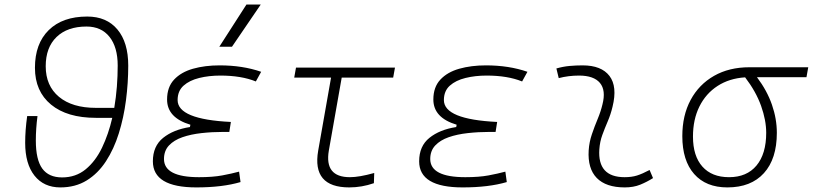

<svg xmlns="http://www.w3.org/2000/svg" viewBox="-20 -815 3577 845"><path d="M245.6 9.8Q172.9 9.8 131.8 -42Q90.8 -93.8 90.8 -186.5Q90.8 -242.2 99.6 -304.2H145Q137.7 -248.5 137.7 -196.3Q137.7 -112.3 166 -73.2Q194.3 -34.2 253.4 -34.2Q313.5 -34.2 356.9 -69.8Q400.4 -105.5 429 -165Q457.5 -224.6 474.1 -296.4H401.9Q275.4 -296.4 204.6 -354.7Q133.8 -413.1 133.8 -516.6Q133.8 -623 194.6 -682.6Q255.4 -742.2 363.8 -742.2Q449.2 -742.2 496.8 -685.3Q544.4 -628.4 544.4 -526.4Q544.4 -450.2 534.4 -373.5Q524.4 -296.9 502.9 -228Q481.4 -159.2 446.5 -105.5Q411.6 -51.8 361.8 -21Q312 9.8 245.6 9.8ZM482.9 -340.3Q490.7 -386.7 494.4 -434.1Q498 -481.4 498 -526.4Q498 -607.4 461.9 -652.8Q425.8 -698.2 360.8 -698.2Q276.4 -698.2 228.8 -652.1Q181.2 -606 181.2 -523.4Q181.2 -437.5 239.5 -388.9Q297.9 -340.3 401.9 -340.3Z M844.2 9.8Q652.8 9.8 652.8 -105Q652.8 -171.9 698 -208.3Q743.2 -244.6 815.9 -255.9L817.9 -266.1Q715.3 -296.9 715.3 -377Q715.3 -431.6 746.1 -464.6Q776.9 -497.6 829.3 -512.5Q881.8 -527.3 946.8 -527.3Q1047.9 -527.3 1129.4 -499L1106 -456.5Q1042 -482.4 949.7 -482.4Q899.9 -482.4 856.9 -471.9Q814 -461.4 787.8 -438Q761.7 -414.6 761.7 -374.5Q761.7 -289.6 996.1 -278.3L989.3 -234.4H961.4Q913.1 -234.4 866.7 -229.2Q820.3 -224.1 783 -211.2Q745.6 -198.2 723.6 -174.8Q701.7 -151.4 701.7 -115.2Q701.7 -35.2 856 -35.2Q916.5 -35.2 958 -43Q999.5 -50.8 1032.2 -59.6L1038.6 -13.7Q958.5 9.8 844.2 9.8ZM945.3 -609.4 1064.5 -794.9H1127.4L1001 -609.4Z M1517.1 9.8Q1352.1 9.8 1380.4 -152.3L1437 -473.6H1274.9L1282.7 -517.6H1718.3L1710.4 -473.6H1483.9L1427.2 -152.3Q1407.2 -35.2 1520 -35.2Q1561 -35.2 1627 -53.7L1625.5 -8.8Q1572.3 9.8 1517.1 9.8Z M2016.1 9.8Q1824.7 9.8 1824.7 -105Q1824.7 -171.9 1869.9 -208.3Q1915 -244.6 1987.8 -255.9L1989.7 -266.1Q1887.2 -296.9 1887.2 -377Q1887.2 -431.6 1918 -464.6Q1948.7 -497.6 2001.2 -512.5Q2053.7 -527.3 2118.7 -527.3Q2219.7 -527.3 2301.3 -499L2277.8 -456.5Q2213.9 -482.4 2121.6 -482.4Q2071.8 -482.4 2028.8 -471.9Q1985.8 -461.4 1959.7 -438Q1933.6 -414.6 1933.6 -374.5Q1933.6 -289.6 2168 -278.3L2161.1 -234.4H2133.3Q2085 -234.4 2038.6 -229.2Q1992.2 -224.1 1954.8 -211.2Q1917.5 -198.2 1895.5 -174.8Q1873.5 -151.4 1873.5 -115.2Q1873.5 -35.2 2027.8 -35.2Q2088.4 -35.2 2129.9 -43Q2171.4 -50.8 2204.1 -59.6L2210.4 -13.7Q2130.4 9.8 2016.1 9.8Z M2838.9 -66.9 2854 -31.2Q2827.1 -14.2 2797.6 -2.2Q2768.1 9.8 2729.5 9.8Q2647 9.8 2606.4 -31.7Q2565.9 -73.2 2570.8 -153.3Q2573.2 -189.9 2585 -224.4Q2596.7 -258.8 2610.4 -291.5Q2624 -324.2 2631.3 -355Q2647.5 -417.5 2620.4 -450Q2593.3 -482.4 2528.3 -482.4Q2481.9 -482.4 2439 -471.2L2428.7 -513.7Q2457.5 -522 2486.3 -524.7Q2515.1 -527.3 2543.9 -527.3Q2627 -527.3 2662.4 -480.7Q2697.8 -434.1 2675.8 -345.2Q2667.5 -310.5 2654.5 -280.5Q2641.6 -250.5 2630.9 -221.2Q2620.1 -191.9 2617.7 -157.7Q2609.4 -35.2 2729 -35.2Q2759.8 -35.2 2783.2 -42.5Q2806.6 -49.8 2838.9 -66.9Z M3181.2 9.8Q3086.9 9.8 3034.9 -49.3Q2982.9 -108.4 2982.9 -215.8Q2982.9 -307.1 3019.5 -375.2Q3056.2 -443.4 3122.6 -481.2Q3189 -519 3277.8 -519H3537.1L3529.3 -475.1H3311.5Q3356 -416 3377.4 -354Q3398.9 -292 3398.9 -230.5Q3398.9 -115.7 3342 -53Q3285.2 9.8 3181.2 9.8ZM3259.3 -474.6Q3189.9 -470.2 3138.2 -436.8Q3086.4 -403.3 3058.1 -346.2Q3029.8 -289.1 3029.8 -213.9Q3029.8 -128.4 3071.3 -81.8Q3112.8 -35.2 3188.5 -35.2Q3266.6 -35.2 3309.3 -86.4Q3352.1 -137.7 3352.1 -230.5Q3352.1 -285.6 3329.6 -348.9Q3307.1 -412.1 3259.3 -474.6Z"/></svg>

Font: Cascadia Mono ExtraLight
Style: Italic
Weight: 200
Italic angle: -10°
Monospace: yes
Designer: Aaron Bell
Foundry: Saja Typeworks
Version: Version 2404.023; ttfautohint (v1.8.4)